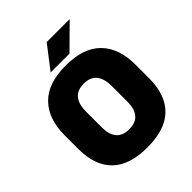

<svg xmlns="http://www.w3.org/2000/svg" viewBox="-232 -960 1111 1111"><g transform="rotate(-45 323.5 -405.0)"><path d="M323.5 16.5Q178 16.5 106 -54.2Q34 -125 34 -259V-372Q34 -506.5 106.5 -580Q179 -653.5 323.5 -653.5Q468 -653.5 540.5 -580Q613 -506.5 613 -372V-259Q613 -125 541 -54.2Q469 16.5 323.5 16.5ZM323.5 -132.5Q377 -132.5 402.8 -163.2Q428.5 -194 428.5 -250V-381.5Q428.5 -441.5 402.8 -473.5Q377 -505.5 323.5 -505.5Q270 -505.5 244.2 -473.5Q218.5 -441.5 218.5 -381.5V-250Q218.5 -194 244.2 -163.2Q270 -132.5 323.5 -132.5ZM342 -827H528.5V-825.5L388 -686.5H235V-688Z"/></g></svg>

Font: Anek Bangla ExtraBold
Style: Regular
Weight: 800
Designer: Sulekha Rajkumar (Bangla), Yesha Goshar (Latin)
Foundry: Ek Type
Version: Version 1.003